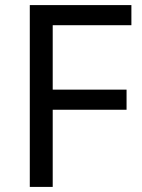

<svg xmlns="http://www.w3.org/2000/svg" viewBox="-20 -734 559 754"><path d="M187 0H97V-714H496V-635H187V-382H477V-303H187Z"/></svg>

Font: oriya25
Style: Book
Weight: 400
Designer: Jelle Bosma - Monotype Design Team
Foundry: Monotype Imaging Inc.
Version: Version 2.003